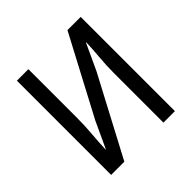

<svg xmlns="http://www.w3.org/2000/svg" viewBox="-172 -800 945 945"><g transform="rotate(-45 300.0 -328.0)"><path d="M78 0V-656H158V-316Q158 -264 153.5 -210.5Q149 -157 147 -108H149L212 -244L430 -656H522V0H442V-343Q442 -394 446.5 -446Q451 -498 453 -548H451L388 -412L170 0Z"/></g></svg>

Font: Source Code Variable
Style: Regular
Weight: 400
Monospace: yes
Designer: Paul D. Hunt, Teo Tuominen
Foundry: Adobe Systems Incorporated
Version: Version 1.010;hotconv 1.0.106;makeotfexe 2.5.65593